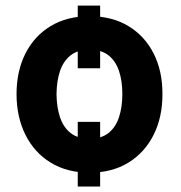

<svg xmlns="http://www.w3.org/2000/svg" viewBox="-20 -611 653 691"><path d="M340.4 -590.8V-365.2H259.8V-590.8ZM340.4 -172.5V60.2H259.8V-172.5ZM302.3 10.5Q221.3 10.4 162.3 -25.8Q103.3 -62 71.5 -126Q39.7 -189.9 39.5 -272.5Q39.7 -355.3 71.5 -418.4Q103.3 -481.5 162.3 -517.1Q221.3 -552.7 302.3 -552.7Q383.4 -552.7 442.2 -517.1Q501 -481.5 533 -418.4Q564.9 -355.3 564.6 -272.5Q564.9 -189.9 533 -126Q501 -62 442.2 -25.8Q383.4 10.4 302.3 10.5ZM302.3 -111.5Q344.4 -111.7 370.4 -132.3Q396.3 -152.9 408.3 -189.3Q420.3 -225.6 420.3 -272.5Q420.3 -319.7 408.3 -355.6Q396.3 -391.4 370.4 -411.9Q344.4 -432.4 302.3 -432.4Q260.3 -432.4 234.1 -411.8Q208 -391.1 195.9 -355.1Q183.9 -319.1 183.4 -272.5Q183.9 -225.6 195.9 -189.3Q208 -152.9 234.1 -132.3Q260.3 -111.7 302.3 -111.5Z"/></svg>

Font: Inter V
Style: 
Weight: 400
Designer: Rasmus Andersson
Foundry: rsms
Version: Version 4.000;git-a3f224843